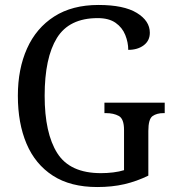

<svg xmlns="http://www.w3.org/2000/svg" viewBox="-20 -744 703 774"><path d="M372 10Q264 10 193 -36Q122 -82 87 -164.5Q52 -247 52 -358Q52 -466 89 -548.5Q126 -631 198.5 -677.5Q271 -724 377 -724Q479 -724 531.5 -692Q584 -660 584 -612Q584 -580 559.5 -561.5Q535 -543 497 -543Q497 -573 485 -603Q473 -633 446 -652Q419 -671 374 -671Q259 -671 209.5 -591Q160 -511 160 -358Q160 -207 211 -126.5Q262 -46 387 -46Q412 -46 436.5 -49Q461 -52 480 -58V-220Q480 -265 459 -276.5Q438 -288 407 -288H401V-330H644V-288H639Q612 -288 595 -276Q578 -264 578 -216V-36Q531 -13 481.5 -1.5Q432 10 372 10Z"/></svg>

Font: Noto Serif Myanmar SemiCondensed
Style: Regular
Weight: 400
Width: 4
Designer: Ben Mitchell and the Monotype Design Team
Foundry: Monotype Imaging Inc.
Version: Version 2.106; ttfautohint (v1.8.4.7-5d5b)